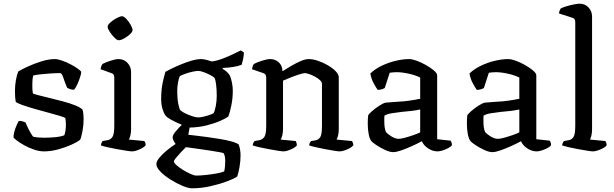

<svg xmlns="http://www.w3.org/2000/svg" viewBox="-20 -820 3324 1040"><path d="M218 0Q193 0 165 -9.5Q137 -19 112.5 -32.5Q88 -46 71.5 -58.5Q55 -71 53 -77Q54 -99 63 -124Q72 -149 82 -165Q95 -165 104.5 -162Q114 -159 118 -157Q124 -142 135.5 -119Q147 -96 159 -80Q170 -77 185.5 -75.5Q201 -74 217 -74Q244 -74 275 -76.5Q306 -79 328 -87Q332 -95 334.5 -112Q337 -129 337 -145Q337 -164 334 -180Q331 -184 305 -192Q279 -200 241 -210Q203 -220 165 -231Q127 -242 99 -252Q71 -262 65 -269Q63 -281 62 -295.5Q61 -310 61 -327Q61 -356 66 -385Q71 -414 79 -433Q95 -443 129.5 -459Q164 -475 204 -487.5Q244 -500 277 -500Q293 -500 317 -491.5Q341 -483 364.5 -470.5Q388 -458 403.5 -446.5Q419 -435 420 -430Q420 -421 413.5 -401Q407 -381 398 -361.5Q389 -342 381 -334Q369 -334 359 -337.5Q349 -341 344 -344Q330 -377 322.5 -400.5Q315 -424 306 -424Q282 -424 252 -422Q222 -420 196.5 -417Q171 -414 160 -411Q157 -401 156 -386Q155 -371 155 -359Q155 -330 158 -314Q162 -311 187 -304.5Q212 -298 247.5 -289.5Q283 -281 320.5 -271Q358 -261 387 -249.5Q416 -238 427 -226Q430 -217 431.5 -203Q433 -189 433 -175Q433 -142 426.5 -108Q420 -74 414 -63Q398 -50 365.5 -35.5Q333 -21 294 -10.5Q255 0 218 0Z M695 0Q687 0 664.5 -3.5Q642 -7 614.5 -12Q587 -17 562.5 -22.5Q538 -28 527 -32Q527 -39 530 -46Q533 -53 536 -56L564 -61Q580 -64 589.5 -79Q599 -94 599 -139V-400Q599 -408 596 -414.5Q593 -421 583 -424L525 -445Q526 -455 529.5 -463Q533 -471 536 -474Q553 -483 580 -491.5Q607 -500 623 -500Q651 -500 670.5 -479.5Q690 -459 690 -430V-120Q690 -100 686 -85Q682 -70 678 -64L762 -56Q765 -52 767 -46.5Q769 -41 769 -33Q763 -25 749.5 -17.5Q736 -10 721 -5Q706 0 695 0ZM623 -602Q614 -602 600 -616Q586 -630 574.5 -647.5Q563 -665 563 -675Q563 -685 578 -698.5Q593 -712 612 -722Q631 -732 641 -732Q651 -732 664.5 -717.5Q678 -703 688 -685Q698 -667 698 -657Q698 -648 684.5 -635Q671 -622 653 -612Q635 -602 623 -602Z M1020 200Q1000 200 968 186.5Q936 173 903.5 152.5Q871 132 849 109.5Q827 87 827 69Q827 54 843.5 34Q860 14 884.5 -6Q909 -26 931 -40Q926 -47 920.5 -57.5Q915 -68 915 -76Q915 -88 932 -108.5Q949 -129 965 -144Q925 -161 904 -173Q883 -185 876 -195Q867 -207 860 -230.5Q853 -254 853 -285Q853 -333 861 -371Q869 -409 876 -431Q886 -437 908.5 -448Q931 -459 960 -471Q989 -483 1018 -491.5Q1047 -500 1070 -500Q1083 -500 1101.5 -495Q1120 -490 1128 -487Q1156 -491 1186 -502.5Q1216 -514 1242.5 -526.5Q1269 -539 1284 -547L1301 -536Q1301 -518 1296.5 -498.5Q1292 -479 1289 -469Q1268 -461 1241 -457Q1214 -453 1186 -452V-447Q1195 -442 1205.5 -433.5Q1216 -425 1225 -411Q1232 -395 1236.5 -372Q1241 -349 1241 -329Q1241 -289 1233.5 -251Q1226 -213 1217 -189Q1204 -179 1173.5 -165.5Q1143 -152 1100 -141Q1057 -130 1007 -129L1000 -90Q1008 -89 1035.5 -86Q1063 -83 1099.5 -78Q1136 -73 1172.5 -67Q1209 -61 1237 -53Q1265 -45 1273 -37Q1278 -24 1280.5 -8.5Q1283 7 1283 21Q1283 52 1277.5 84Q1272 116 1265 136Q1250 147 1210.5 162Q1171 177 1120.5 188.5Q1070 200 1020 200ZM1054 -184Q1065 -184 1082.5 -188Q1100 -192 1115.5 -197.5Q1131 -203 1137 -207Q1144 -220 1149 -246.5Q1154 -273 1154 -301Q1154 -335 1150.5 -362.5Q1147 -390 1142 -398Q1137 -404 1120 -413Q1103 -422 1084 -429Q1065 -436 1055 -436Q1043 -436 1022.5 -431.5Q1002 -427 982.5 -420Q963 -413 954 -408Q948 -395 944 -372Q940 -349 940 -326Q940 -288 945.5 -258.5Q951 -229 957 -223Q962 -217 980.5 -207.5Q999 -198 1020 -191Q1041 -184 1054 -184ZM1043 131Q1063 131 1092.5 128Q1122 125 1150.5 120Q1179 115 1194 109Q1197 101 1198.5 82.5Q1200 64 1200 53Q1200 25 1192 11Q1190 8 1170.5 4.5Q1151 1 1123 -3.5Q1095 -8 1066 -12Q1037 -16 1015 -19Q993 -22 987 -23Q973 -9 958 7Q943 23 932.5 36Q922 49 922 55Q922 62 936.5 75Q951 88 971.5 100.5Q992 113 1012 122Q1032 131 1043 131Z M1516 0Q1508 0 1486 -3.5Q1464 -7 1436.5 -12Q1409 -17 1385 -22.5Q1361 -28 1349 -32Q1349 -39 1352.5 -46Q1356 -53 1359 -56L1386 -61Q1402 -64 1412 -78.5Q1422 -93 1422 -139V-400Q1422 -408 1418.5 -414.5Q1415 -421 1406 -424L1345 -445Q1347 -457 1349.5 -463.5Q1352 -470 1356 -474Q1373 -483 1400 -491.5Q1427 -500 1443 -500Q1472 -500 1491 -481.5Q1510 -463 1510 -434Q1533 -449 1559 -464Q1585 -479 1609.5 -489.5Q1634 -500 1653 -500Q1675 -500 1703 -490.5Q1731 -481 1756.5 -466Q1782 -451 1798.5 -434Q1815 -417 1815 -401V-120Q1815 -100 1811 -85Q1807 -70 1803 -64L1887 -56Q1889 -52 1891.5 -46Q1894 -40 1894 -33Q1888 -25 1874.5 -17.5Q1861 -10 1845.5 -5Q1830 0 1820 0Q1812 0 1790 -3.5Q1768 -7 1741.5 -12Q1715 -17 1691 -22.5Q1667 -28 1655 -32Q1655 -41 1658.5 -47Q1662 -53 1665 -56L1690 -60Q1705 -63 1714.5 -77Q1724 -91 1724 -139V-366Q1724 -376 1712.5 -386.5Q1701 -397 1685 -405.5Q1669 -414 1654 -419Q1639 -424 1631 -424Q1622 -424 1597.5 -416Q1573 -408 1548.5 -398Q1524 -388 1513 -383V-122Q1513 -102 1509 -86.5Q1505 -71 1500 -64L1582 -56Q1584 -52 1586 -46Q1588 -40 1588 -33Q1583 -25 1569.5 -17.5Q1556 -10 1541 -5Q1526 0 1516 0Z M2110 4Q2091 4 2065.5 -8Q2040 -20 2018 -34.5Q1996 -49 1990 -58Q1982 -68 1977 -93.5Q1972 -119 1972 -151Q1972 -175 1974 -194Q1976 -201 1993.5 -216.5Q2011 -232 2033 -246.5Q2055 -261 2069 -264Q2077 -265 2094.5 -266Q2112 -267 2134 -269Q2162 -270 2195 -274.5Q2228 -279 2256 -285V-400Q2230 -413 2193.5 -421Q2157 -429 2128 -429Q2118 -429 2108.5 -428Q2099 -427 2091 -426L2064 -343Q2060 -341 2051.5 -337.5Q2043 -334 2026 -333Q2017 -345 2004 -369Q1991 -393 1986 -422Q2012 -447 2049 -464.5Q2086 -482 2125 -491Q2164 -500 2196 -500Q2212 -500 2237 -491Q2262 -482 2287.5 -467.5Q2313 -453 2330.5 -438Q2348 -423 2348 -412V-66L2421 -58Q2423 -55 2425.5 -48.5Q2428 -42 2428 -34Q2422 -25 2407.5 -17.5Q2393 -10 2377 -5Q2361 0 2350 0Q2324 0 2299.5 -16Q2275 -32 2265 -55Q2241 -42 2211 -28.5Q2181 -15 2154 -5.5Q2127 4 2110 4ZM2140 -68Q2151 -68 2173.5 -74Q2196 -80 2219 -88Q2242 -96 2256 -103V-227Q2233 -222 2207 -219Q2181 -216 2157 -214Q2129 -211 2101.5 -206.5Q2074 -202 2062 -193Q2061 -174 2062 -148.5Q2063 -123 2071 -104Q2080 -94 2100.5 -81Q2121 -68 2140 -68Z M2647 4Q2628 4 2602.5 -8Q2577 -20 2555 -34.5Q2533 -49 2527 -58Q2519 -68 2514 -93.5Q2509 -119 2509 -151Q2509 -175 2511 -194Q2513 -201 2530.5 -216.5Q2548 -232 2570 -246.5Q2592 -261 2606 -264Q2614 -265 2631.5 -266Q2649 -267 2671 -269Q2699 -270 2732 -274.5Q2765 -279 2793 -285V-400Q2767 -413 2730.5 -421Q2694 -429 2665 -429Q2655 -429 2645.5 -428Q2636 -427 2628 -426L2601 -343Q2597 -341 2588.5 -337.5Q2580 -334 2563 -333Q2554 -345 2541 -369Q2528 -393 2523 -422Q2549 -447 2586 -464.5Q2623 -482 2662 -491Q2701 -500 2733 -500Q2749 -500 2774 -491Q2799 -482 2824.5 -467.5Q2850 -453 2867.5 -438Q2885 -423 2885 -412V-66L2958 -58Q2960 -55 2962.5 -48.5Q2965 -42 2965 -34Q2959 -25 2944.5 -17.5Q2930 -10 2914 -5Q2898 0 2887 0Q2861 0 2836.5 -16Q2812 -32 2802 -55Q2778 -42 2748 -28.5Q2718 -15 2691 -5.5Q2664 4 2647 4ZM2677 -68Q2688 -68 2710.5 -74Q2733 -80 2756 -88Q2779 -96 2793 -103V-227Q2770 -222 2744 -219Q2718 -216 2694 -214Q2666 -211 2638.5 -206.5Q2611 -202 2599 -193Q2598 -174 2599 -148.5Q2600 -123 2608 -104Q2617 -94 2637.5 -81Q2658 -68 2677 -68Z M3192 0Q3184 0 3162 -3.5Q3140 -7 3112.5 -12Q3085 -17 3061 -22.5Q3037 -28 3025 -32Q3025 -39 3028.5 -46Q3032 -53 3035 -56L3062 -61Q3078 -64 3087 -79Q3096 -94 3096 -139V-700Q3096 -708 3093 -714.5Q3090 -721 3080 -724L3008 -747Q3009 -757 3012 -764Q3015 -771 3017 -774Q3028 -780 3048 -786Q3068 -792 3088.5 -796Q3109 -800 3120 -800Q3149 -800 3168 -779.5Q3187 -759 3187 -730V-120Q3187 -99 3183 -84.5Q3179 -70 3176 -64L3259 -56Q3261 -53 3263.5 -47.5Q3266 -42 3266 -33Q3261 -25 3247 -17.5Q3233 -10 3217.5 -5Q3202 0 3192 0Z"/></svg>

Font: Texturina
Style: Regular
Weight: 400
Designer: Guillermo Torres Carreño
Foundry: Omnibus-Type
Version: Version 1.002; ttfautohint (v1.8.3)